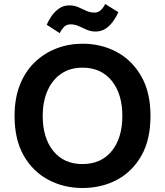

<svg xmlns="http://www.w3.org/2000/svg" viewBox="-20 -928 827 962"><path d="M393 14Q300 14 222.5 -27Q145 -68 99 -148Q53 -228 53 -347Q53 -436 80 -503.5Q107 -571 154.5 -616.5Q202 -662 263.5 -685.5Q325 -709 393 -709Q487 -709 564 -668Q641 -627 687.5 -546.5Q734 -466 734 -347Q734 -228 688.5 -148Q643 -68 566 -27Q489 14 393 14ZM393 -106Q487 -106 540 -171.5Q593 -237 593 -347Q593 -457 540 -523Q487 -589 393 -589Q331 -589 286.5 -558.5Q242 -528 218 -473.5Q194 -419 194 -347Q194 -237 247 -171.5Q300 -106 393 -106ZM279 -762 214 -804Q222 -823 237 -845.5Q252 -868 274.5 -884.5Q297 -901 327 -901Q352 -901 372.5 -892Q393 -883 412 -874Q431 -865 453 -865Q473 -865 486 -878Q499 -891 507 -908L573 -867Q565 -848 549.5 -825Q534 -802 511.5 -786Q489 -770 459 -770Q435 -770 414.5 -779Q394 -788 374.5 -797Q355 -806 334 -806Q313 -806 300.5 -793Q288 -780 279 -762Z"/></svg>

Font: Ubuntu Sans
Style: Bold
Weight: 700
Designer: Dalton Maag Ltd
Foundry: Dalton Maag Ltd
Version: Version 1.006; ttfautohint (v1.8.4.7-5d5b)